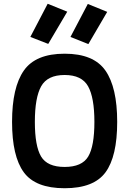

<svg xmlns="http://www.w3.org/2000/svg" viewBox="-20 -988 686 1019"><path d="M165 -341Q165 -213 198 -157.5Q231 -102 323 -102Q415 -102 448 -157Q481 -212 481 -341Q481 -470 447.5 -530Q414 -590 323 -590Q232 -590 198.5 -530Q165 -470 165 -341ZM44 -341Q44 -524 106.5 -613.5Q169 -703 323 -703Q477 -703 539.5 -613.5Q602 -524 602 -341Q602 -158 540 -73.5Q478 11 323 11Q168 11 106 -74Q44 -159 44 -341ZM354 -792 446 -967 549 -925 449 -754ZM141 -792 233 -968 337 -926 236 -755Z"/></svg>

Font: TitilliumText22L Rg
Style: Bold
Weight: 700
Designer: Campivisivi
Foundry: Campivisivi
Version: 1.000